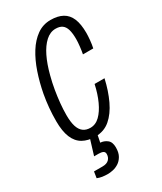

<svg xmlns="http://www.w3.org/2000/svg" viewBox="-184 -605 720 855"><g transform="rotate(-30 175.5 -177.0)"><path d="M142 12Q105 12 78.5 -3Q52 -18 38.5 -50.5Q25 -83 25 -135Q25 -169 28 -202.5Q31 -236 37 -269Q47 -322 63.5 -370.5Q80 -419 103.5 -456.5Q127 -494 158 -516Q189 -538 228 -538Q265 -538 289.5 -524.5Q314 -511 326 -482.5Q338 -454 338 -408Q338 -394 336 -372.5Q334 -351 330 -333H277Q280 -348 282.5 -370Q285 -392 285 -407Q285 -437 279.5 -456Q274 -475 261.5 -484Q249 -493 228 -493Q200 -493 176.5 -471.5Q153 -450 135 -413Q117 -376 104 -326Q95 -292 89.5 -259Q84 -226 81 -195Q78 -164 78 -135Q78 -100 85 -77.5Q92 -55 106.5 -44Q121 -33 143 -33Q170 -33 191.5 -54Q213 -75 229.5 -111Q246 -147 256 -193H307Q294 -135 272 -88.5Q250 -42 218.5 -15Q187 12 142 12ZM109 184Q92 184 79 182Q66 180 54 175L59 143H103Q125 143 136 132Q147 121 147 104Q147 93 138.5 89Q130 85 116 85H93L123 -13H159L147 46Q166 47 181.5 59Q197 71 197 99Q197 126 187 143Q177 160 162.5 169Q148 178 133 181Q118 184 109 184Z"/></g></svg>

Font: Archivo ExtraCondensed ExtraLight
Style: Italic
Weight: 250
Width: 2
Italic angle: -10°
Designer: Hector Gatti
Foundry: Omnibus-Type
Version: Version 2.001